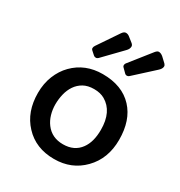

<svg xmlns="http://www.w3.org/2000/svg" viewBox="-196 -978 1059 1127"><g transform="rotate(30 333.5 -414.5)"><path d="M58.6 -277.3Q58.6 -340.8 79.8 -393.8Q101.1 -446.8 138.2 -484.4Q215.8 -563 334 -563Q466.3 -563 539.1 -484.4Q609.4 -408.7 609.4 -276.4Q609.4 -148.4 529.8 -67.4Q452.1 12.2 334 12.2Q209.5 12.2 133.8 -69.3Q58.6 -148.9 58.6 -277.3ZM218.8 -144.5Q260.7 -88.9 335.9 -88.9Q412.6 -88.9 452.1 -143.6Q487.3 -191.4 487.3 -273.9Q487.3 -397.5 406.2 -444.3Q376.5 -461.4 334.2 -461.4Q292 -461.4 262.9 -445.1Q233.9 -428.7 215.6 -401.6Q197.3 -374.5 189 -340.1Q180.7 -305.7 180.7 -270.3Q180.7 -234.9 190.2 -202.4Q199.7 -169.9 218.8 -144.5ZM418 -658.7Q413.6 -663.1 413.6 -668.9Q413.6 -679.2 421.9 -688.5L531.2 -826.2Q543 -840.8 553.2 -840.8Q567.4 -840.8 582.5 -828.1L614.7 -797.9Q622.6 -790 622.6 -781.2Q622.6 -765.1 602.5 -747.6L474.6 -630.9Q467.8 -625 459.5 -625Q451.2 -625 445.3 -631.3ZM264.6 -632.3Q257.8 -625.5 249 -625.5Q240.2 -625.5 233.9 -631.3L210.4 -652.3Q204.1 -658.2 204.1 -664.1Q204.1 -674.3 210.9 -683.6L305.7 -823.7Q317.4 -840.8 330.3 -840.8Q343.3 -840.8 354.5 -832L387.7 -805.7Q398.4 -796.9 398.4 -787.1Q398.4 -770 382.8 -754.4Z"/></g></svg>

Font: Capriola
Style: Regular
Weight: 400
Designer: Viktoriya Grabowska
Foundry: Viktoriya Grabowska
Version: Version 1.007